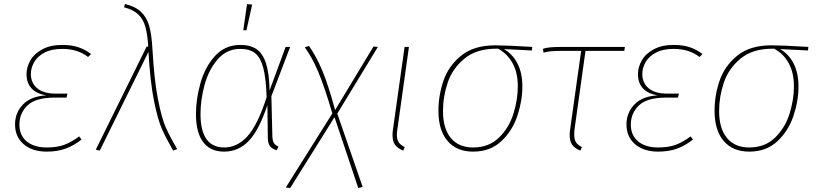

<svg xmlns="http://www.w3.org/2000/svg" viewBox="-20 -756 4129 970"><path d="M56 -128Q56 -186 96 -228Q136 -270 213 -274Q114 -292 114 -382Q114 -417 133.5 -451Q153 -485 194 -507Q235 -529 294 -529Q342 -529 377 -517Q412 -505 440 -483L425 -468Q373 -509 294 -509Q240 -509 204.5 -490Q169 -471 152.5 -442Q136 -413 136 -382Q136 -337 168 -310Q200 -283 263 -283H321L316 -263H258Q160 -263 119 -223.5Q78 -184 78 -127Q78 -72 115 -41.5Q152 -11 216 -11Q269 -11 305 -24.5Q341 -38 380 -67L392 -51Q354 -21 312.5 -5.5Q271 10 216 10Q144 10 100 -27Q56 -64 56 -128Z M750 -510Q759 -351 778 -255Q797 -159 817 -113.5Q837 -68 875 -3L855 5Q819 -57 798 -104.5Q777 -152 758 -246.5Q739 -341 730 -494L484 5L464 0L721 -521L729 -520Q725 -583 714.5 -620.5Q704 -658 679 -682.5Q654 -707 607 -719L611 -736Q664 -723 692.5 -696Q721 -669 733.5 -626Q746 -583 750 -510Z M1342 -299 1423 -519H1446L1351 -270L1356 -68Q1357 -43 1364.5 -32Q1372 -21 1387 -16L1378 3Q1356 -3 1344.5 -17Q1333 -31 1333 -64L1331 -225Q1289 -99 1237 -44.5Q1185 10 1112 10Q1043 10 1006.5 -38Q970 -86 970 -180Q970 -256 993 -337Q1016 -418 1066.5 -473.5Q1117 -529 1194 -529Q1244 -529 1275.5 -508Q1307 -487 1323.5 -437Q1340 -387 1342 -299ZM993 -180Q993 -11 1113 -11Q1179 -11 1230.5 -68Q1282 -125 1327 -265Q1324 -361 1310 -413.5Q1296 -466 1268.5 -487.5Q1241 -509 1194 -509Q1126 -509 1080.5 -457Q1035 -405 1014 -329Q993 -253 993 -180ZM1228 -735 1254 -733 1225 -603H1209Z M1684 -182 1812 188 1790 194 1670 -164 1446 194 1424 191 1659 -183Q1619 -319 1588 -392.5Q1557 -466 1520 -517L1541 -524Q1578 -471 1608 -400Q1638 -329 1673 -200L1867 -521L1889 -519Z M1988 -106Q1985 -88 1985 -75Q1985 -51 1994.5 -37Q2004 -23 2025 -13L2017 5Q1988 -7 1975.5 -25Q1963 -43 1963 -74Q1963 -89 1966 -107L2024 -519H2046Z M2195 -196Q2195 -274 2220.5 -348.5Q2246 -423 2310 -475Q2374 -527 2482 -527Q2538 -527 2669 -519L2667 -501L2526 -508Q2570 -483 2594.5 -435Q2619 -387 2619 -319Q2619 -246 2593.5 -170Q2568 -94 2512 -42Q2456 10 2370 10Q2287 10 2241 -44Q2195 -98 2195 -196ZM2596 -319Q2596 -389 2569.5 -437Q2543 -485 2496 -510H2488Q2387 -510 2326.5 -460Q2266 -410 2242 -339Q2218 -268 2218 -195Q2218 -107 2257.5 -59Q2297 -11 2370 -11Q2450 -11 2501 -61Q2552 -111 2574 -182Q2596 -253 2596 -319Z M2883 -106Q2881 -94 2881 -76Q2881 -51 2890 -37Q2899 -23 2920 -13L2912 5Q2883 -7 2870.5 -25Q2858 -43 2858 -74Q2858 -89 2861 -107L2916 -499H2821Q2783 -499 2763 -497Q2743 -495 2726 -490L2723 -509Q2738 -515 2761 -517Q2784 -519 2827 -519H3137L3134 -499H2938Z M3145 -128Q3145 -186 3185 -228Q3225 -270 3302 -274Q3203 -292 3203 -382Q3203 -417 3222.5 -451Q3242 -485 3283 -507Q3324 -529 3383 -529Q3431 -529 3466 -517Q3501 -505 3529 -483L3514 -468Q3462 -509 3383 -509Q3329 -509 3293.5 -490Q3258 -471 3241.5 -442Q3225 -413 3225 -382Q3225 -337 3257 -310Q3289 -283 3352 -283H3410L3405 -263H3347Q3249 -263 3208 -223.5Q3167 -184 3167 -127Q3167 -72 3204 -41.5Q3241 -11 3305 -11Q3358 -11 3394 -24.5Q3430 -38 3469 -67L3481 -51Q3443 -21 3401.5 -5.5Q3360 10 3305 10Q3233 10 3189 -27Q3145 -64 3145 -128Z M3590 -196Q3590 -274 3615.5 -348.5Q3641 -423 3705 -475Q3769 -527 3877 -527Q3933 -527 4064 -519L4062 -501L3921 -508Q3965 -483 3989.5 -435Q4014 -387 4014 -319Q4014 -246 3988.5 -170Q3963 -94 3907 -42Q3851 10 3765 10Q3682 10 3636 -44Q3590 -98 3590 -196ZM3991 -319Q3991 -389 3964.5 -437Q3938 -485 3891 -510H3883Q3782 -510 3721.5 -460Q3661 -410 3637 -339Q3613 -268 3613 -195Q3613 -107 3652.5 -59Q3692 -11 3765 -11Q3845 -11 3896 -61Q3947 -111 3969 -182Q3991 -253 3991 -319Z"/></svg>

Font: Fira Sans Thin
Style: Italic
Weight: 250
Italic angle: -8°
Designer: Carrois Corporate & Edenspiekermann AG
Foundry: Carrois Corporate GbR & Edenspiekermann AG
Version: Version 4.203